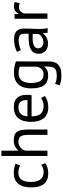

<svg xmlns="http://www.w3.org/2000/svg" viewBox="940 -1664 931 2852"><g transform="rotate(-90 1406.0 -238.5)"><path d="M382.8 -91.8Q374 -84 362.3 -78.1Q350.6 -72.3 336.9 -67.4Q323.2 -61.5 307.6 -58.6Q292 -56.6 274.4 -56.6Q253.9 -56.6 236.3 -60.5Q218.8 -64.5 205.1 -72.3Q191.4 -79.1 179.7 -89.8Q168.9 -99.6 160.2 -113.3Q151.4 -127 145.5 -141.6Q139.6 -156.2 135.7 -172.9Q131.8 -189.5 130.9 -207Q128.9 -224.6 128.9 -244.1Q128.9 -337.9 163.1 -384.8Q198.2 -431.6 267.6 -431.6Q283.2 -431.6 297.9 -429.7Q312.5 -427.7 326.2 -423.8Q339.8 -419.9 351.6 -415Q364.3 -410.2 376 -404.3Q376 -404.3 376 -405.3Q376 -405.3 376 -406.2Q376 -406.2 377 -407.2Q377 -407.2 377 -408.2Q377 -408.2 377 -409.2Q377 -410.2 377.9 -411.1Q377.9 -411.1 377.9 -412.1Q377.9 -412.1 378.9 -413.1Q378.9 -413.1 378.9 -414.1Q378.9 -414.1 378.9 -415Q378.9 -415 379.9 -416Q379.9 -416 379.9 -417Q379.9 -417 379.9 -417Q379.9 -417 379.9 -418Q379.9 -418 380.9 -418.9Q380.9 -418.9 380.9 -420.9Q380.9 -420.9 381.8 -421.9Q381.8 -421.9 381.8 -422.9Q381.8 -422.9 381.8 -422.9Q381.8 -422.9 381.8 -423.8Q381.8 -423.8 382.8 -425.8Q382.8 -425.8 382.8 -426.8Q382.8 -426.8 383.8 -427.7Q383.8 -427.7 383.8 -427.7Q383.8 -428.7 383.8 -429.7Q383.8 -429.7 384.8 -430.7Q384.8 -430.7 384.8 -430.7Q384.8 -431.6 384.8 -432.6Q384.8 -432.6 385.7 -433.6Q385.7 -433.6 385.7 -433.6Q385.7 -434.6 385.7 -435.5Q385.7 -435.5 385.7 -435.5Q385.7 -436.5 386.7 -437.5Q386.7 -437.5 386.7 -438.5Q386.7 -438.5 387.7 -439.5Q387.7 -439.5 387.7 -440.4Q387.7 -440.4 387.7 -441.4Q387.7 -441.4 387.7 -441.4Q387.7 -441.4 388.7 -443.4Q388.7 -443.4 388.7 -444.3Q388.7 -444.3 389.6 -445.3Q389.6 -445.3 389.6 -446.3Q389.6 -446.3 389.6 -447.3Q389.6 -447.3 390.6 -448.2Q390.6 -448.2 390.6 -449.2Q390.6 -449.2 390.6 -450.2Q390.6 -450.2 391.6 -451.2Q391.6 -451.2 391.6 -452.1Q391.6 -452.1 391.6 -453.1Q391.6 -453.1 391.6 -453.1Q391.6 -453.1 392.6 -455.1Q392.6 -455.1 392.6 -456.1Q392.6 -456.1 393.6 -457Q393.6 -457 393.6 -458Q393.6 -458 393.6 -459Q393.6 -459 394.5 -460Q394.5 -460 394.5 -460.9Q394.5 -460.9 394.5 -460.9Q394.5 -460.9 395.5 -462.9Q395.5 -462.9 395.5 -463.9Q395.5 -463.9 395.5 -463.9Q395.5 -464.8 396.5 -465.8Q396.5 -465.8 396.5 -466.8Q396.5 -466.8 396.5 -467.8Q396.5 -467.8 397.5 -468.8Q397.5 -468.8 397.5 -469.7Q397.5 -469.7 397.5 -470.7Q397.5 -470.7 398.4 -471.7Q385.7 -478.5 370.1 -483.4Q355.5 -488.3 338.9 -492.2Q322.3 -496.1 302.7 -498Q283.2 -500 259.8 -500Q208 -500 168.9 -483.4Q129.9 -466.8 102.5 -433.6Q75.2 -400.4 61.5 -353.5Q47.9 -305.7 47.9 -244.1Q47.9 -214.8 50.8 -188.5Q52.7 -162.1 58.6 -138.7Q64.5 -115.2 73.2 -94.7Q82 -74.2 94.7 -57.6Q107.4 -41 123 -27.3Q139.6 -14.6 159.2 -5.9Q177.7 2.9 202.1 6.8Q226.6 11.7 254.9 11.7Q277.3 11.7 297.9 9.8Q318.4 6.8 338.9 1Q358.4 -4.9 376 -12.7Q393.6 -21.5 408.2 -32.2Q408.2 -32.2 407.2 -33.2Q407.2 -33.2 406.2 -34.2Q406.2 -34.2 406.2 -35.2Q406.2 -35.2 406.2 -36.1Q406.2 -36.1 405.3 -37.1Q405.3 -37.1 405.3 -38.1Q405.3 -38.1 404.3 -39.1Q404.3 -39.1 404.3 -40Q404.3 -40 404.3 -41Q404.3 -41 403.3 -42Q403.3 -42 403.3 -43Q403.3 -43 402.3 -43.9Q402.3 -43.9 402.3 -43.9Q402.3 -43.9 402.3 -44.9Q402.3 -44.9 401.4 -45.9Q401.4 -45.9 401.4 -47.9Q401.4 -47.9 400.4 -48.8Q400.4 -48.8 400.4 -49.8Q400.4 -49.8 399.4 -49.8Q399.4 -49.8 399.4 -50.8Q399.4 -50.8 398.4 -52.7Q398.4 -52.7 398.4 -53.7Q398.4 -53.7 398.4 -53.7Q398.4 -53.7 397.5 -55.7Q397.5 -55.7 397.5 -56.6Q397.5 -56.6 396.5 -56.6Q396.5 -56.6 396.5 -57.6Q396.5 -57.6 396.5 -58.6Q396.5 -58.6 396.5 -59.6Q396.5 -59.6 395.5 -59.6Q395.5 -59.6 395.5 -60.5Q395.5 -60.5 395.5 -61.5Q395.5 -61.5 394.5 -61.5Q394.5 -61.5 394.5 -62.5Q394.5 -62.5 394.5 -63.5Q394.5 -63.5 393.6 -63.5Q393.6 -63.5 393.6 -64.5Q393.6 -64.5 393.6 -65.4Q393.6 -65.4 392.6 -66.4Q392.6 -66.4 392.6 -67.4Q392.6 -67.4 392.6 -68.4Q392.6 -68.4 391.6 -69.3Q391.6 -69.3 391.6 -70.3Q391.6 -70.3 390.6 -71.3Q390.6 -71.3 390.6 -71.3Q390.6 -71.3 390.6 -72.3Q390.6 -72.3 390.6 -73.2Q390.6 -73.2 389.6 -74.2Q389.6 -74.2 389.6 -75.2Q389.6 -75.2 388.7 -76.2Q388.7 -76.2 388.7 -77.1Q388.7 -77.1 387.7 -78.1Q387.7 -78.1 387.7 -79.1Q387.7 -79.1 386.7 -80.1Q386.7 -80.1 386.7 -81.1Q386.7 -81.1 386.7 -82Q386.7 -82 385.7 -83Q385.7 -83 385.7 -84Q385.7 -84 384.8 -85Q384.8 -85 384.8 -86.9Q384.8 -86.9 383.8 -87.9Q383.8 -87.9 383.8 -88.9Q383.8 -88.9 382.8 -89.8Q382.8 -90.8 382.8 -91.8Z M907.2 0Q907.2 -74.2 907.2 -294.9Q907.2 -325.2 904.3 -349.6Q901.4 -375 897.5 -394.5Q893.6 -414.1 885.7 -430.7Q877.9 -446.3 868.2 -458Q858.4 -469.7 845.7 -477.5Q833 -486.3 818.4 -490.2Q802.7 -495.1 785.2 -497.1Q767.6 -500 747.1 -500Q720.7 -500 698.2 -495.1Q675.8 -490.2 658.2 -481.4Q640.6 -472.7 625 -460.9Q610.4 -448.2 597.7 -433.6Q596.7 -433.6 593.8 -433.6Q593.8 -496.1 593.8 -683.6Q574.2 -683.6 515.6 -683.6Q515.6 -512.7 515.6 0Q535.2 0 593.8 0Q593.8 -81.1 593.8 -325.2Q598.6 -348.6 610.4 -367.2Q622.1 -386.7 641.6 -401.4Q660.2 -416 680.7 -423.8Q701.2 -431.6 723.6 -431.6Q739.3 -431.6 752.9 -428.7Q765.6 -426.8 776.4 -421.9Q787.1 -417 793.9 -409.2Q801.8 -402.3 807.6 -392.6Q813.5 -382.8 817.4 -371.1Q822.3 -359.4 824.2 -344.7Q826.2 -330.1 827.1 -313.5Q828.1 -296.9 828.1 -277.3Q828.1 -184.6 828.1 1Q830.1 1 837.9 1Q837.9 1 838.9 1Q838.9 1 839.8 1Q839.8 1 840.8 1Q840.8 1 841.8 1Q841.8 1 842.8 1Q843.8 1 844.7 1Q844.7 1 845.7 1Q845.7 1 846.7 1Q846.7 1 847.7 1Q847.7 1 848.6 1Q848.6 1 849.6 1Q849.6 1 850.6 1Q850.6 1 852.5 1Q852.5 1 853.5 1Q853.5 1 854.5 1Q854.5 1 855.5 1Q855.5 1 856.4 1Q856.4 1 857.4 1Q857.4 1 858.4 1Q859.4 1 860.4 1Q860.4 1 861.3 1Q861.3 1 862.3 1Q862.3 1 863.3 1Q863.3 1 864.3 1Q864.3 1 865.2 1Q865.2 1 866.2 1Q866.2 1 868.2 1Q868.2 1 869.1 1Q869.1 1 870.1 1Q870.1 1 871.1 0Q871.1 0 872.1 0Q872.1 0 873 0Q873 0 874 0Q874 0 875 0Q875 0 876 0Q876 0 877 0Q877 0 877.9 0Q877.9 0 878.9 0Q878.9 0 879.9 0Q879.9 0 880.9 0Q880.9 0 881.8 0Q881.8 0 882.8 0Q882.8 0 883.8 0Q883.8 0 884.8 0Q884.8 0 885.7 0Q885.7 0 886.7 0Q886.7 0 886.7 0Q886.7 0 887.7 0Q887.7 0 888.7 0Q888.7 0 889.6 0Q889.6 0 890.6 0Q890.6 0 891.6 0Q891.6 0 892.6 0Q892.6 0 894.5 0Q894.5 0 895.5 0Q895.5 0 896.5 0Q896.5 0 897.5 0Q897.5 0 897.5 0Q897.5 0 898.4 0Q898.4 0 899.4 0Q900.4 0 901.4 0Q901.4 0 902.3 0Q902.3 0 903.3 0Q903.3 0 903.3 0Q903.3 0 905.3 0Q905.3 0 906.2 0Q906.2 0 907.2 0Z M1377 -95.7Q1368.2 -87.9 1355.5 -81.1Q1342.8 -74.2 1327.1 -68.4Q1310.5 -62.5 1293 -59.6Q1276.4 -56.6 1259.8 -56.6Q1238.3 -56.6 1220.7 -59.6Q1202.1 -62.5 1187.5 -68.4Q1172.9 -74.2 1161.1 -83Q1148.4 -91.8 1139.6 -102.5Q1129.9 -114.3 1123 -128.9Q1117.2 -142.6 1112.3 -159.2Q1107.4 -175.8 1105.5 -195.3Q1103.5 -213.9 1103.5 -235.4Q1208 -235.4 1417 -235.4Q1419.9 -254.9 1421.9 -272.5Q1422.9 -290 1422.9 -306.6Q1422.9 -336.9 1418.9 -362.3Q1414.1 -387.7 1406.2 -406.2Q1397.5 -424.8 1386.7 -439.5Q1377 -453.1 1363.3 -463.9Q1350.6 -474.6 1335 -481.4Q1319.3 -488.3 1303.7 -492.2Q1287.1 -496.1 1270.5 -497.1Q1252.9 -499 1236.3 -499Q1185.5 -499 1145.5 -482.4Q1104.5 -466.8 1077.1 -433.6Q1049.8 -401.4 1035.2 -353.5Q1021.5 -305.7 1021.5 -243.2Q1021.5 -213.9 1024.4 -187.5Q1028.3 -161.1 1034.2 -137.7Q1041 -114.3 1050.8 -93.8Q1060.5 -74.2 1073.2 -56.6Q1085.9 -40 1103.5 -27.3Q1120.1 -14.6 1140.6 -5.9Q1161.1 2.9 1185.5 7.8Q1209 12.7 1237.3 12.7Q1261.7 12.7 1286.1 8.8Q1310.5 5.9 1332 -1Q1354.5 -8.8 1372.1 -17.6Q1390.6 -26.4 1405.3 -38.1Q1405.3 -39.1 1405.3 -40Q1405.3 -40 1404.3 -41Q1404.3 -41 1404.3 -42Q1404.3 -42 1403.3 -43Q1403.3 -43.9 1402.3 -44.9Q1402.3 -44.9 1402.3 -45.9Q1402.3 -45.9 1401.4 -46.9Q1401.4 -46.9 1401.4 -47.9Q1401.4 -47.9 1400.4 -48.8Q1400.4 -48.8 1400.4 -49.8Q1400.4 -49.8 1399.4 -49.8Q1399.4 -49.8 1399.4 -50.8Q1399.4 -50.8 1398.4 -51.8Q1398.4 -51.8 1397.5 -53.7Q1397.5 -53.7 1397.5 -54.7Q1397.5 -54.7 1397.5 -55.7Q1397.5 -55.7 1396.5 -55.7Q1396.5 -55.7 1396.5 -56.6Q1396.5 -56.6 1395.5 -57.6Q1395.5 -57.6 1395.5 -58.6Q1395.5 -58.6 1395.5 -59.6Q1395.5 -59.6 1394.5 -59.6Q1394.5 -59.6 1393.6 -61.5Q1393.6 -61.5 1393.6 -62.5Q1393.6 -62.5 1393.6 -62.5Q1393.6 -62.5 1392.6 -63.5Q1392.6 -63.5 1392.6 -64.5Q1392.6 -64.5 1391.6 -65.4Q1391.6 -65.4 1391.6 -65.4Q1391.6 -66.4 1390.6 -67.4Q1390.6 -67.4 1390.6 -67.4Q1390.6 -67.4 1389.6 -69.3Q1389.6 -69.3 1389.6 -69.3Q1389.6 -69.3 1388.7 -71.3Q1388.7 -71.3 1388.7 -71.3Q1388.7 -71.3 1388.7 -72.3Q1388.7 -72.3 1387.7 -73.2Q1387.7 -73.2 1387.7 -73.2Q1387.7 -73.2 1387.7 -74.2Q1387.7 -74.2 1386.7 -75.2Q1386.7 -75.2 1386.7 -76.2Q1386.7 -76.2 1386.7 -76.2Q1386.7 -77.1 1385.7 -78.1Q1385.7 -78.1 1384.8 -79.1Q1384.8 -80.1 1383.8 -81.1Q1383.8 -81.1 1382.8 -82Q1382.8 -82 1382.8 -83Q1382.8 -83 1381.8 -84Q1381.8 -84 1381.8 -85Q1381.8 -85 1380.9 -85.9Q1380.9 -85.9 1380.9 -86.9Q1380.9 -86.9 1379.9 -87.9Q1379.9 -87.9 1379.9 -88.9Q1379.9 -89.8 1378.9 -90.8Q1378.9 -90.8 1377.9 -91.8Q1377.9 -91.8 1377.9 -92.8Q1377.9 -92.8 1377 -93.8Q1377 -93.8 1377 -95.7ZM1317.4 -401.4Q1332 -386.7 1338.9 -360.4Q1345.7 -334 1345.7 -296.9Q1264.6 -296.9 1103.5 -296.9Q1107.4 -333 1117.2 -359.4Q1127.9 -385.7 1145.5 -400.4Q1163.1 -416 1185.5 -422.9Q1209 -430.7 1238.3 -430.7Q1263.7 -430.7 1284.2 -423.8Q1303.7 -416 1317.4 -401.4Z M1919.9 -467.8Q1904.3 -473.6 1885.7 -478.5Q1868.2 -484.4 1848.6 -488.3Q1829.1 -492.2 1805.7 -495.1Q1781.2 -497.1 1753.9 -497.1Q1695.3 -497.1 1651.4 -480.5Q1607.4 -463.9 1578.1 -431.6Q1547.9 -399.4 1533.2 -351.6Q1518.6 -304.7 1518.6 -242.2Q1518.6 -176.8 1530.3 -128.9Q1541 -82 1564.5 -50.8Q1587.9 -19.5 1624 -4.9Q1660.2 10.7 1710 10.7Q1734.4 10.7 1753.9 6.8Q1773.4 3.9 1789.1 -3.9Q1803.7 -11.7 1816.4 -22.5Q1829.1 -33.2 1838.9 -47.9Q1839.8 -47.9 1842.8 -47.9Q1842.8 -36.1 1842.8 -1Q1842.8 18.6 1840.8 34.2Q1839.8 49.8 1836.9 63.5Q1834 77.1 1828.1 87.9Q1823.2 98.6 1815.4 106.4Q1807.6 115.2 1796.9 122.1Q1787.1 127.9 1773.4 131.8Q1759.8 135.7 1743.2 136.7Q1726.6 138.7 1706.1 138.7Q1684.6 138.7 1666 136.7Q1648.4 134.8 1634.8 130.9Q1622.1 127 1609.4 123Q1596.7 119.1 1585 114.3Q1585 115.2 1585 116.2Q1585 116.2 1585 117.2Q1585 117.2 1584 118.2Q1584 118.2 1584 119.1Q1584 119.1 1584 120.1Q1584 120.1 1584 121.1Q1584 121.1 1583 122.1Q1583 122.1 1583 123Q1583 123 1583 124Q1583 124 1582 124Q1582 124 1582 125Q1582 125 1582 126Q1582 126 1582 127Q1582 127 1581.1 128.9Q1581.1 128.9 1581.1 129.9Q1581.1 129.9 1580.1 130.9Q1580.1 130.9 1580.1 131.8Q1580.1 131.8 1580.1 131.8Q1580.1 131.8 1580.1 132.8Q1580.1 132.8 1579.1 134.8Q1579.1 134.8 1579.1 135.7Q1579.1 135.7 1579.1 136.7Q1579.1 136.7 1578.1 136.7Q1578.1 136.7 1578.1 137.7Q1578.1 137.7 1578.1 138.7Q1578.1 138.7 1578.1 139.6Q1578.1 139.6 1577.1 140.6Q1577.1 140.6 1577.1 140.6Q1577.1 140.6 1577.1 142.6Q1577.1 142.6 1577.1 143.6Q1577.1 143.6 1576.2 143.6Q1576.2 143.6 1576.2 144.5Q1576.2 144.5 1576.2 145.5Q1576.2 145.5 1576.2 145.5Q1576.2 145.5 1575.2 147.5Q1575.2 147.5 1575.2 148.4Q1575.2 148.4 1575.2 149.4Q1575.2 149.4 1574.2 150.4Q1574.2 150.4 1574.2 150.4Q1574.2 150.4 1574.2 151.4Q1574.2 151.4 1574.2 151.4Q1574.2 152.3 1573.2 153.3Q1573.2 153.3 1573.2 153.3Q1573.2 153.3 1573.2 154.3Q1573.2 154.3 1573.2 155.3Q1573.2 155.3 1572.3 156.2Q1572.3 156.2 1572.3 156.2Q1572.3 156.2 1572.3 157.2Q1572.3 157.2 1572.3 158.2Q1572.3 158.2 1572.3 159.2Q1572.3 159.2 1571.3 160.2Q1571.3 160.2 1571.3 161.1Q1571.3 161.1 1571.3 162.1Q1571.3 162.1 1570.3 163.1Q1570.3 163.1 1570.3 164.1Q1570.3 164.1 1570.3 165Q1570.3 165 1569.3 166Q1569.3 166 1569.3 167Q1569.3 167 1569.3 168Q1569.3 168 1568.4 168.9Q1568.4 168.9 1568.4 169.9Q1568.4 169.9 1568.4 170.9Q1568.4 170.9 1568.4 170.9Q1568.4 170.9 1567.4 172.9Q1567.4 172.9 1567.4 173.8Q1567.4 173.8 1567.4 173.8Q1567.4 173.8 1566.4 175.8Q1566.4 175.8 1566.4 176.8Q1566.4 176.8 1566.4 177.7Q1566.4 177.7 1565.4 178.7Q1565.4 178.7 1565.4 179.7Q1565.4 179.7 1565.4 180.7Q1565.4 180.7 1564.5 180.7Q1577.1 186.5 1592.8 191.4Q1608.4 196.3 1626 200.2Q1643.6 204.1 1667 205.1Q1690.4 207 1719.7 207Q1769.5 207 1806.6 196.3Q1844.7 184.6 1869.1 162.1Q1893.6 140.6 1906.2 105.5Q1918.9 70.3 1918.9 22.5Q1918.9 -72.3 1918.9 -156.2Q1918.9 -240.2 1918.9 -313.5Q1919.9 -356.4 1919.9 -395.5Q1919.9 -433.6 1919.9 -467.8ZM1665 -71.3Q1653.3 -78.1 1643.6 -86.9Q1633.8 -96.7 1627 -109.4Q1620.1 -121.1 1614.3 -135.7Q1609.4 -150.4 1605.5 -168Q1602.5 -184.6 1600.6 -204.1Q1598.6 -222.7 1598.6 -243.2Q1598.6 -291 1608.4 -326.2Q1617.2 -361.3 1636.7 -383.8Q1655.3 -405.3 1681.6 -417Q1708 -428.7 1741.2 -428.7Q1771.5 -428.7 1796.9 -423.8Q1822.3 -418.9 1840.8 -410.2Q1840.8 -327.1 1840.8 -160.2Q1835 -133.8 1825.2 -114.3Q1815.4 -94.7 1800.8 -82Q1787.1 -69.3 1767.6 -63.5Q1747.1 -57.6 1722.7 -57.6Q1706.1 -57.6 1691.4 -60.5Q1676.8 -63.5 1665 -71.3Z M2086.9 -393.6Q2094.7 -397.5 2101.6 -400.4Q2109.4 -404.3 2119.1 -407.2Q2127.9 -410.2 2137.7 -413.1Q2146.5 -416 2156.2 -417Q2167 -419.9 2176.8 -421.9Q2186.5 -423.8 2196.3 -424.8Q2206.1 -425.8 2214.8 -426.8Q2223.6 -426.8 2231.4 -426.8Q2259.8 -426.8 2279.3 -421.9Q2298.8 -416 2309.6 -405.3Q2320.3 -395.5 2326.2 -376Q2331.1 -357.4 2331.1 -330.1Q2331.1 -318.4 2330.1 -304.7Q2329.1 -292 2328.1 -277.3Q2321.3 -279.3 2315.4 -279.3Q2308.6 -279.3 2301.8 -279.3Q2293 -279.3 2274.4 -279.3Q2248 -279.3 2223.6 -277.3Q2198.2 -276.4 2176.8 -272.5Q2154.3 -268.6 2134.8 -262.7Q2116.2 -255.9 2099.6 -247.1Q2084 -239.3 2072.3 -227.5Q2059.6 -216.8 2050.8 -202.1Q2042 -187.5 2037.1 -169.9Q2033.2 -152.3 2033.2 -129.9Q2033.2 -113.3 2036.1 -99.6Q2039.1 -85.9 2044.9 -72.3Q2049.8 -59.6 2057.6 -48.8Q2065.4 -38.1 2075.2 -28.3Q2085 -19.5 2096.7 -12.7Q2108.4 -5.9 2122.1 -1Q2134.8 2.9 2149.4 5.9Q2164.1 8.8 2179.7 8.8Q2196.3 8.8 2210 6.8Q2223.6 4.9 2235.4 2Q2248 -2 2258.8 -5.9Q2269.5 -10.7 2278.3 -14.6Q2288.1 -20.5 2295.9 -26.4Q2303.7 -32.2 2310.5 -39.1Q2317.4 -45.9 2322.3 -52.7Q2328.1 -58.6 2332 -65.4Q2334 -65.4 2336.9 -65.4Q2336.9 -65.4 2336.9 -64.5Q2336.9 -64.5 2337.9 -63.5Q2337.9 -63.5 2337.9 -62.5Q2337.9 -62.5 2337.9 -61.5Q2337.9 -60.5 2337.9 -59.6Q2337.9 -59.6 2337.9 -58.6Q2337.9 -58.6 2337.9 -57.6Q2337.9 -57.6 2337.9 -56.6Q2337.9 -56.6 2337.9 -55.7Q2337.9 -55.7 2338.9 -54.7Q2338.9 -54.7 2338.9 -53.7Q2338.9 -53.7 2338.9 -52.7Q2338.9 -52.7 2338.9 -51.8Q2338.9 -51.8 2338.9 -50.8Q2338.9 -49.8 2338.9 -48.8Q2338.9 -48.8 2338.9 -47.9Q2338.9 -47.9 2338.9 -46.9Q2338.9 -46.9 2339.8 -45.9Q2339.8 -45.9 2339.8 -44.9Q2339.8 -44.9 2339.8 -43.9Q2339.8 -43.9 2339.8 -43Q2339.8 -43 2339.8 -41Q2339.8 -41 2339.8 -40Q2339.8 -40 2339.8 -39.1Q2339.8 -39.1 2339.8 -38.1Q2339.8 -38.1 2340.8 -37.1Q2340.8 -37.1 2340.8 -36.1Q2340.8 -36.1 2340.8 -35.2Q2340.8 -34.2 2340.8 -33.2Q2340.8 -33.2 2340.8 -32.2Q2340.8 -32.2 2340.8 -31.2Q2340.8 -31.2 2340.8 -30.3Q2340.8 -30.3 2341.8 -29.3Q2341.8 -29.3 2341.8 -28.3Q2341.8 -28.3 2341.8 -27.3Q2341.8 -27.3 2341.8 -26.4Q2341.8 -26.4 2341.8 -25.4Q2341.8 -25.4 2341.8 -24.4Q2341.8 -24.4 2341.8 -23.4Q2341.8 -23.4 2341.8 -22.5Q2341.8 -21.5 2342.8 -20.5Q2342.8 -20.5 2342.8 -19.5Q2342.8 -19.5 2342.8 -18.6Q2342.8 -18.6 2342.8 -17.6Q2342.8 -17.6 2342.8 -16.6Q2342.8 -16.6 2342.8 -15.6Q2342.8 -15.6 2342.8 -14.6Q2342.8 -14.6 2342.8 -13.7Q2342.8 -13.7 2342.8 -12.7Q2342.8 -12.7 2343.8 -11.7Q2343.8 -11.7 2343.8 -10.7Q2343.8 -10.7 2343.8 -9.8Q2343.8 -9.8 2343.8 -9.8Q2343.8 -9.8 2343.8 -8.8Q2343.8 -8.8 2343.8 -7.8Q2343.8 -7.8 2343.8 -6.8Q2343.8 -5.9 2343.8 -4.9Q2343.8 -4.9 2344.7 -3.9Q2344.7 -3.9 2344.7 -2.9Q2344.7 -2.9 2344.7 -2Q2344.7 -2 2344.7 -2Q2344.7 -2 2344.7 -1Q2344.7 -1 2344.7 0Q2344.7 0 2344.7 1Q2344.7 1 2344.7 2Q2344.7 2 2344.7 2Q2344.7 2 2344.7 2.9Q2345.7 2.9 2346.7 2.9Q2346.7 2.9 2347.7 2.9Q2347.7 2.9 2348.6 2.9Q2348.6 2.9 2349.6 2.9Q2349.6 2.9 2350.6 2.9Q2351.6 2.9 2352.5 2.9Q2352.5 2.9 2353.5 2.9Q2353.5 2.9 2354.5 2.9Q2354.5 2.9 2355.5 2.9Q2355.5 2.9 2356.4 2.9Q2356.4 2.9 2357.4 2.9Q2357.4 2.9 2358.4 2.9Q2358.4 2.9 2359.4 2.9Q2359.4 2.9 2360.4 2.9Q2360.4 2.9 2361.3 2.9Q2361.3 2.9 2362.3 2.9Q2362.3 2.9 2364.3 2.9Q2364.3 2.9 2365.2 2.9Q2365.2 2.9 2366.2 2.9Q2366.2 2.9 2367.2 2.9Q2367.2 2.9 2368.2 2.9Q2368.2 2.9 2369.1 2.9Q2369.1 2.9 2370.1 2.9Q2370.1 2.9 2371.1 2.9Q2372.1 2.9 2373 2.9Q2373 2.9 2374 2.9Q2374 2.9 2375 2.9Q2375 2.9 2376 2.9Q2376 2.9 2377 2.9Q2377 2.9 2377.9 2.9Q2377.9 2.9 2378.9 2.9Q2378.9 2.9 2379.9 2.9Q2379.9 2.9 2381.8 2.9Q2381.8 2.9 2382.8 2.9Q2382.8 2.9 2383.8 2.9Q2383.8 2.9 2384.8 2.9Q2384.8 2.9 2385.7 2.9Q2385.7 2.9 2386.7 2.9Q2386.7 2.9 2387.7 2.9Q2387.7 2.9 2388.7 2.9Q2389.6 2.9 2390.6 2.9Q2390.6 2.9 2391.6 2.9Q2391.6 2.9 2392.6 2.9Q2392.6 2.9 2393.6 2.9Q2393.6 2.9 2394.5 2.9Q2394.5 2.9 2395.5 2.9Q2395.5 2.9 2396.5 2.9Q2396.5 2.9 2397.5 2.9Q2397.5 2.9 2398.4 2.9Q2398.4 2.9 2400.4 2.9Q2400.4 2.9 2401.4 2.9Q2401.4 2.9 2402.3 2.9Q2402.3 2.9 2403.3 2.9Q2403.3 2.9 2404.3 2.9Q2404.3 2.9 2405.3 2.9Q2405.3 2.9 2406.2 2.9Q2406.2 2.9 2407.2 2.9Q2407.2 2.9 2408.2 2.9Q2408.2 2.9 2409.2 2.9Q2409.2 2.9 2410.2 2.9Q2410.2 2.9 2411.1 2.9Q2411.1 2.9 2412.1 2.9Q2412.1 2.9 2413.1 2.9Q2413.1 2.9 2414.1 2.9Q2414.1 2.9 2415 2.9Q2411.1 -10.7 2408.2 -25.4Q2405.3 -41 2404.3 -56.6Q2403.3 -72.3 2402.3 -89.8Q2401.4 -107.4 2401.4 -125Q2401.4 -149.4 2402.3 -176.8Q2403.3 -203.1 2404.3 -230.5Q2405.3 -257.8 2406.2 -287.1Q2407.2 -315.4 2407.2 -344.7Q2407.2 -358.4 2406.2 -371.1Q2404.3 -383.8 2402.3 -397.5Q2399.4 -411.1 2394.5 -422.9Q2388.7 -434.6 2379.9 -445.3Q2372.1 -457 2361.3 -465.8Q2349.6 -474.6 2334 -481.4Q2318.4 -488.3 2297.9 -492.2Q2277.3 -495.1 2252 -495.1Q2225.6 -495.1 2199.2 -493.2Q2173.8 -490.2 2149.4 -484.4Q2125 -479.5 2103.5 -470.7Q2081.1 -462.9 2062.5 -451.2Q2062.5 -451.2 2063.5 -450.2Q2063.5 -450.2 2063.5 -449.2Q2063.5 -449.2 2064.5 -448.2Q2064.5 -448.2 2064.5 -447.3Q2064.5 -447.3 2064.5 -446.3Q2064.5 -446.3 2065.4 -445.3Q2065.4 -445.3 2065.4 -444.3Q2065.4 -444.3 2066.4 -443.4Q2066.4 -443.4 2066.4 -442.4Q2066.4 -442.4 2066.4 -441.4Q2066.4 -441.4 2067.4 -440.4Q2067.4 -440.4 2067.4 -439.5Q2067.4 -439.5 2068.4 -439.5Q2068.4 -439.5 2068.4 -438.5Q2068.4 -438.5 2068.4 -437.5Q2068.4 -437.5 2069.3 -435.5Q2069.3 -435.5 2069.3 -434.6Q2069.3 -434.6 2070.3 -433.6Q2070.3 -433.6 2070.3 -433.6Q2070.3 -433.6 2071.3 -431.6Q2071.3 -431.6 2071.3 -430.7Q2071.3 -430.7 2071.3 -429.7Q2071.3 -429.7 2072.3 -429.7Q2072.3 -429.7 2072.3 -427.7Q2072.3 -427.7 2073.2 -426.8Q2073.2 -426.8 2073.2 -426.8Q2073.2 -425.8 2074.2 -424.8Q2074.2 -424.8 2074.2 -423.8Q2074.2 -423.8 2074.2 -422.9Q2074.2 -422.9 2075.2 -421.9Q2075.2 -421.9 2075.2 -421.9Q2075.2 -421.9 2075.2 -420.9Q2075.2 -420.9 2076.2 -419.9Q2076.2 -419.9 2076.2 -419.9Q2076.2 -419.9 2076.2 -418.9Q2076.2 -418.9 2076.2 -418Q2076.2 -418 2077.1 -417Q2077.1 -417 2077.1 -417Q2077.1 -417 2078.1 -415Q2078.1 -415 2078.1 -415Q2078.1 -415 2078.1 -414.1Q2078.1 -414.1 2078.1 -414.1Q2078.1 -414.1 2079.1 -412.1Q2079.1 -412.1 2079.1 -411.1Q2079.1 -411.1 2080.1 -410.2Q2080.1 -410.2 2080.1 -409.2Q2080.1 -409.2 2081.1 -408.2Q2081.1 -408.2 2081.1 -407.2Q2081.1 -407.2 2082 -406.2Q2082 -406.2 2082 -405.3Q2082 -405.3 2082 -404.3Q2082 -404.3 2083 -403.3Q2083 -403.3 2083 -402.3Q2083 -402.3 2084 -401.4Q2084 -401.4 2084 -400.4Q2084 -400.4 2085 -399.4Q2085 -399.4 2085 -397.5Q2085 -397.5 2085.9 -396.5Q2085.9 -396.5 2085.9 -395.5Q2085.9 -395.5 2086.9 -394.5Q2086.9 -394.5 2086.9 -393.6ZM2137.7 -82Q2126 -92.8 2120.1 -107.4Q2113.3 -121.1 2113.3 -137.7Q2113.3 -150.4 2117.2 -160.2Q2120.1 -170.9 2127 -178.7Q2133.8 -186.5 2142.6 -192.4Q2151.4 -198.2 2161.1 -203.1Q2172.9 -208 2185.5 -211.9Q2198.2 -215.8 2212.9 -216.8Q2227.5 -218.8 2242.2 -218.8Q2256.8 -219.7 2271.5 -219.7Q2278.3 -219.7 2286.1 -219.7Q2293 -219.7 2299.8 -219.7Q2306.6 -219.7 2313.5 -218.8Q2320.3 -218.8 2327.1 -217.8Q2327.1 -190.4 2327.1 -136.7Q2325.2 -130.9 2321.3 -124Q2317.4 -118.2 2312.5 -110.4Q2307.6 -103.5 2300.8 -97.7Q2293.9 -90.8 2286.1 -85Q2278.3 -80.1 2269.5 -75.2Q2259.8 -71.3 2249 -67.4Q2239.3 -63.5 2226.6 -61.5Q2213.9 -59.6 2200.2 -59.6Q2180.7 -59.6 2166 -65.4Q2150.4 -71.3 2137.7 -82Z M2801.8 -488.3Q2784.2 -492.2 2768.6 -495.1Q2752 -498 2738.3 -498Q2717.8 -498 2701.2 -493.2Q2684.6 -488.3 2671.9 -479.5Q2659.2 -470.7 2647.5 -458Q2636.7 -444.3 2627 -428.7Q2626 -428.7 2623 -428.7Q2623 -432.6 2623 -439.5Q2623 -447.3 2622.1 -459Q2621.1 -469.7 2621.1 -477.5Q2621.1 -485.4 2621.1 -489.3Q2620.1 -489.3 2619.1 -489.3Q2619.1 -489.3 2618.2 -489.3Q2618.2 -489.3 2617.2 -489.3Q2617.2 -489.3 2616.2 -489.3Q2616.2 -489.3 2615.2 -489.3Q2615.2 -489.3 2614.3 -489.3Q2614.3 -489.3 2613.3 -489.3Q2613.3 -489.3 2611.3 -489.3Q2611.3 -489.3 2610.4 -489.3Q2610.4 -489.3 2609.4 -489.3Q2609.4 -489.3 2608.4 -489.3Q2608.4 -489.3 2607.4 -489.3Q2607.4 -489.3 2606.4 -489.3Q2606.4 -489.3 2605.5 -489.3Q2605.5 -489.3 2604.5 -489.3Q2604.5 -489.3 2603.5 -488.3Q2602.5 -488.3 2601.6 -488.3Q2601.6 -488.3 2600.6 -488.3Q2600.6 -488.3 2599.6 -488.3Q2599.6 -488.3 2598.6 -488.3Q2598.6 -488.3 2597.7 -488.3Q2597.7 -488.3 2596.7 -488.3Q2596.7 -488.3 2595.7 -488.3Q2594.7 -488.3 2593.8 -488.3Q2593.8 -488.3 2592.8 -488.3Q2592.8 -488.3 2591.8 -488.3Q2591.8 -488.3 2590.8 -488.3Q2590.8 -488.3 2589.8 -488.3Q2589.8 -488.3 2588.9 -488.3Q2588.9 -488.3 2587.9 -488.3Q2586.9 -488.3 2585.9 -488.3Q2585.9 -488.3 2585 -488.3Q2585 -488.3 2584 -488.3Q2584 -488.3 2583 -488.3Q2583 -488.3 2582 -488.3Q2582 -488.3 2581.1 -488.3Q2581.1 -488.3 2580.1 -488.3Q2580.1 -488.3 2579.1 -488.3Q2579.1 -488.3 2578.1 -488.3Q2578.1 -488.3 2577.1 -488.3Q2577.1 -488.3 2576.2 -488.3Q2576.2 -488.3 2575.2 -488.3Q2575.2 -488.3 2574.2 -488.3Q2574.2 -488.3 2573.2 -488.3Q2573.2 -488.3 2572.3 -488.3Q2572.3 -488.3 2571.3 -488.3Q2571.3 -488.3 2569.3 -488.3Q2569.3 -488.3 2568.4 -488.3Q2568.4 -488.3 2567.4 -488.3Q2567.4 -488.3 2566.4 -488.3Q2566.4 -488.3 2565.4 -488.3Q2565.4 -488.3 2564.5 -488.3Q2564.5 -488.3 2564.5 -488.3Q2564.5 -488.3 2563.5 -488.3Q2563.5 -488.3 2562.5 -488.3Q2562.5 -488.3 2561.5 -488.3Q2560.5 -488.3 2559.6 -488.3Q2559.6 -488.3 2558.6 -488.3Q2558.6 -488.3 2557.6 -488.3Q2557.6 -488.3 2557.6 -488.3Q2557.6 -488.3 2555.7 -488.3Q2555.7 -488.3 2554.7 -488.3Q2554.7 -488.3 2553.7 -488.3Q2553.7 -366.2 2553.7 0Q2573.2 0 2631.8 0Q2631.8 -85.9 2631.8 -341.8Q2634.8 -359.4 2642.6 -374Q2650.4 -387.7 2662.1 -399.4Q2674.8 -411.1 2691.4 -417Q2708 -422.9 2728.5 -422.9Q2742.2 -422.9 2755.9 -419.9Q2769.5 -417 2784.2 -413.1Q2788.1 -427.7 2791 -440.4Q2793.9 -454.1 2796.9 -465.8Q2796.9 -466.8 2796.9 -467.8Q2796.9 -467.8 2796.9 -468.8Q2796.9 -468.8 2796.9 -469.7Q2796.9 -469.7 2797.9 -470.7Q2797.9 -470.7 2797.9 -471.7Q2797.9 -471.7 2797.9 -472.7Q2797.9 -472.7 2797.9 -473.6Q2797.9 -473.6 2797.9 -474.6Q2797.9 -474.6 2798.8 -475.6Q2798.8 -475.6 2798.8 -476.6Q2798.8 -476.6 2798.8 -477.5Q2798.8 -477.5 2798.8 -478.5Q2798.8 -478.5 2799.8 -479.5Q2799.8 -479.5 2799.8 -480.5Q2799.8 -480.5 2799.8 -481.4Q2799.8 -481.4 2799.8 -483.4Q2799.8 -483.4 2800.8 -484.4Q2800.8 -484.4 2800.8 -485.4Q2800.8 -485.4 2800.8 -486.3Q2800.8 -486.3 2801.8 -488.3Z"/></g></svg>

Font: Aptus Gothic JP
Style: Medium
Weight: 400
Designer: Fuminori Ogawa / Motoya
Version: Version 1